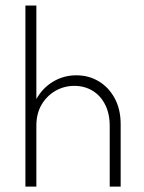

<svg xmlns="http://www.w3.org/2000/svg" viewBox="-20 -687 530 707"><path d="M73.6 0V-666.7H113.9V-322.2Q136.8 -363.2 175.7 -386.5Q214.6 -409.7 261.1 -409.7Q306.9 -409.7 343.8 -387.5Q380.6 -365.3 402.4 -325Q424.3 -284.7 424.3 -229.9V0H384V-223.6Q384 -268.8 367 -302.1Q350 -335.4 320.5 -353.1Q291 -370.8 253.5 -370.8Q216 -370.8 184 -352.4Q152.1 -334 133 -301.4Q113.9 -268.8 113.9 -224.3V0Z"/></svg>

Font: Afacad Flux ExtraLight
Style: Regular
Weight: 250
Designer: Kristian Moeller
Foundry: Dicotype
Version: Version 1.100